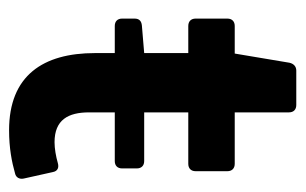

<svg xmlns="http://www.w3.org/2000/svg" viewBox="-141 -499 650 408"><g transform="rotate(90 184.0 -295.0)"><path d="M326.2 -92.8C312.5 -88.9 295.9 -85.9 282.2 -85.9C234.4 -85.9 218.8 -115.2 218.8 -159.2V-213.9H322.3C332 -213.9 337.9 -219.7 337.9 -229.5V-260.7C337.9 -270.5 332 -276.4 322.3 -276.4H218.8V-370.1H328.1C337.9 -370.1 343.8 -376 343.8 -385.7V-453.1C343.8 -462.9 337.9 -468.8 328.1 -468.8H218.8V-584C218.8 -593.8 212.9 -599.6 203.1 -599.6H129.9C121.1 -599.6 115.2 -593.8 113.3 -585L93.8 -468.8H35.2C25.4 -468.8 19.5 -462.9 19.5 -453.1V-385.7C19.5 -376 25.4 -370.1 35.2 -370.1H92.8V-276.4L34.2 -271.5C24.4 -270.5 19.5 -265.6 19.5 -255.9V-229.5C19.5 -219.7 25.4 -213.9 35.2 -213.9H92.8V-171.9C92.8 -61.5 140.6 10.7 256.8 10.7C294.9 10.7 324.2 4.9 348.6 -2C357.4 -3.9 361.3 -11.7 359.4 -20.5L345.7 -82C343.8 -92.8 335.9 -95.7 326.2 -92.8Z"/></g></svg>

Font: Ed Sans Neue SemiBold
Style: Regular
Weight: 600
Designer: Stephen Hutchings
Version: Version 1.004;PS 001.004;hotconv 1.0.88;makeotf.lib2.5.64775